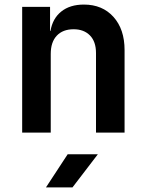

<svg xmlns="http://www.w3.org/2000/svg" viewBox="-20 -580 640 840"><path d="M77 0V-550H199V-445H201Q210 -499 248 -529.5Q286 -560 347 -560Q428 -560 476.5 -506Q525 -452 525 -361V0H400V-348Q400 -398 373.5 -425Q347 -452 302 -452Q255 -452 228.5 -424Q202 -396 202 -344V0ZM181 240 276 95H408L297 240Z"/></svg>

Font: NKDuy Mono
Style: Bold
Weight: 700
Monospace: yes
Designer: NKDuy
Foundry: NKDuy
Version: Version 2.251; ttfautohint (v1.8.4.7-5d5b)